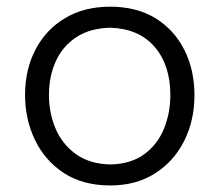

<svg xmlns="http://www.w3.org/2000/svg" viewBox="-20 -549 662 580"><path d="M313.5 11.2Q229.5 11.2 172.1 -26.9Q114.7 -64.9 85.2 -127.2Q55.7 -189.5 55.7 -261.7Q55.7 -339.4 87.4 -399.7Q119.1 -460 176.8 -494.4Q234.4 -528.8 312.5 -528.8Q393.1 -528.8 450 -493.7Q506.8 -458.5 537.1 -397.9Q567.4 -337.4 567.4 -261.7Q567.4 -185.1 536.4 -123.3Q505.4 -61.5 448.2 -25.1Q391.1 11.2 313.5 11.2ZM313.5 -52.2Q376 -53.7 416 -83.3Q456.1 -112.8 475.3 -160.2Q494.6 -207.5 494.6 -261.7Q494.6 -352.1 447.3 -407.2Q399.9 -462.4 313.5 -465.3Q252 -463.9 210.7 -436.8Q169.4 -409.7 148.7 -364.3Q127.9 -318.8 127.9 -261.7Q127.9 -207.5 147.9 -160.4Q168 -113.3 209.2 -83.5Q250.5 -53.7 313.5 -52.2Z"/></svg>

Font: Pinar-FD Regular
Style: FD-Regular
Weight: 400
Designer: Amin Abedi
Version: Version 3.000